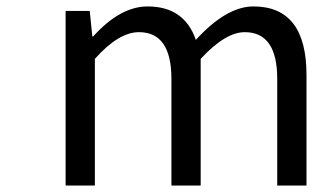

<svg xmlns="http://www.w3.org/2000/svg" viewBox="-20 -577 973 597"><path d="M184 0V-543H259L267 -464H270Q354 -557 439 -557Q553 -557 589 -453Q684 -557 768 -557Q933 -557 933 -344V0H842V-332Q842 -477 741 -477Q681 -477 604 -394V0H513V-332Q513 -477 412 -477Q349 -477 275 -394V0Z"/></svg>

Font: Source Han Sans Regular
Style: Regular
Weight: 400
Designer: Ryoko NISHIZUKA  (kana & ideographs); Paul D. Hunt (Latin, Greek & Cyrillic); Wenlong ZHANG  (bopomofo); Sandoll Communi
Foundry: Adobe Systems Incorporated
Version: Version 1.00 January 18, 2024, initial release